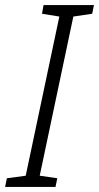

<svg xmlns="http://www.w3.org/2000/svg" viewBox="-44 -734 389 754"><path d="M-24 0 -17 -34 57 -44 189 -669 121 -680 127 -714H325L318 -680L244 -669L112 -44L181 -34L174 0Z"/></svg>

Font: Noto Sans SemiCondensed Light
Style: Italic
Weight: 300
Width: 4
Italic angle: -12°
Designer: Monotype Design Team
Foundry: Monotype Imaging Inc.
Version: Version 2.013; ttfautohint (v1.8.4.7-5d5b)